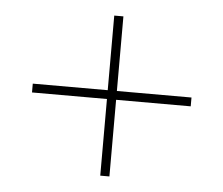

<svg xmlns="http://www.w3.org/2000/svg" viewBox="-41 -619 656 564"><g transform="rotate(5 287.0 -337.0)"><path d="M521 -353V-327H301V-101H274V-327H53V-353H274V-573H301V-353Z"/></g></svg>

Font: Prodigy Sans ExtraLight
Style: Regular
Weight: 200
Designer: Wei Huang
Foundry: Wei Huang
Version: Version 1.003; ttfautohint (v1.8.3)